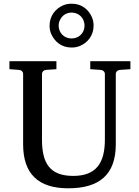

<svg xmlns="http://www.w3.org/2000/svg" viewBox="-20 -1002 751 1038"><path d="M376 -51C248 -51 207 -121 207 -248V-602C207 -614 216 -623 228 -624L285 -628V-671H31V-628L84 -624C96 -623 105 -614 105 -602V-222C105 -62 187 16 349 16C515 16 606 -56 606 -222V-602C606 -614 615 -623 627 -624L685 -628V-671H468V-628L525 -624C537 -623 547 -614 547 -602V-248C547 -123 502 -51 376 -51ZM437 -864C437 -824 407 -794 367 -794C327 -794 297 -824 297 -864C297 -874 299 -883 303 -891C313 -914 334 -934 367 -934C407 -934 437 -904 437 -863ZM486 -863C486 -880 483 -895 477 -909C460 -948 424 -982 368 -982C351 -982 335 -979 321 -973C282 -956 248 -918 248 -863C248 -847 251 -832 257 -818C275 -778 311 -745 367 -745C384 -745 399 -748 413 -754C452 -770 486 -809 486 -863Z"/></svg>

Font: Veleka
Style: Regular
Weight: 400
Designer: Stefan Peev, Context Ltd, 2016; SIL International, 1997-2014.
Foundry: Stefan Peev, Context Ltd, 2016
Version: Version 1.000